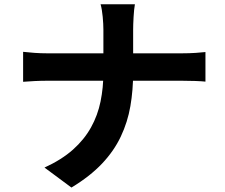

<svg xmlns="http://www.w3.org/2000/svg" viewBox="-20 -811 1040 888"><path d="M458.2 -674.2Q458.2 -699.1 455 -733.5Q451.8 -767.9 445.2 -791.3H603.9Q599.8 -767.9 597.8 -732.4Q595.8 -696.8 595.8 -673.4Q595.8 -645.2 595.8 -612.2Q595.8 -579.2 595.8 -544.3Q595.8 -509.4 595.8 -476Q595.8 -394.3 583.1 -320.4Q570.4 -246.5 538.7 -179.5Q507.1 -112.6 451.6 -54Q396.2 4.6 310.4 56.4L185.8 -36Q265.2 -72.4 317.6 -119.1Q369.9 -165.8 401 -221.9Q432.1 -277.9 445.1 -341.9Q458.2 -405.8 458.2 -476Q458.2 -509.2 458.2 -544.5Q458.2 -579.7 458.2 -613.3Q458.2 -646.8 458.2 -674.2ZM86.9 -571.3Q109.8 -568.7 139.1 -566.5Q168.4 -564.4 198.4 -564.4Q210.5 -564.4 247.1 -564.4Q283.6 -564.4 335.8 -564.4Q387.9 -564.4 447.9 -564.4Q507.9 -564.4 568.2 -564.4Q628.6 -564.4 680.9 -564.4Q733.2 -564.4 770.3 -564.4Q807.5 -564.4 820.9 -564.4Q855.6 -564.4 885.1 -566.4Q914.6 -568.5 930.2 -570.3V-433.5Q914.6 -435.3 882.4 -436.5Q850.2 -437.6 819.9 -437.6Q806.5 -437.6 769.7 -437.6Q733 -437.6 680.7 -437.6Q628.4 -437.6 568.5 -437.6Q508.6 -437.6 448.7 -437.6Q388.7 -437.6 337 -437.6Q285.4 -437.6 249.2 -437.6Q213.1 -437.6 201.7 -437.6Q169.1 -437.6 139.8 -436.1Q110.5 -434.5 86.9 -432.7Z"/></svg>

Font: Noto Sans KR Thin
Style: Regular
Weight: 100
Designer: Ryoko NISHIZUKA 西塚涼子 (kana, bopomofo & ideographs); Paul D. Hunt (Latin, Greek & Cyrillic); Sandoll Communications 산돌커뮤니
Foundry: Adobe
Version: Version 2.004-H2;hotconv 1.0.118;makeotfexe 2.5.65603